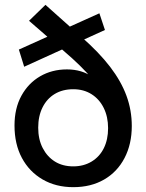

<svg xmlns="http://www.w3.org/2000/svg" viewBox="-20 -764 605 794"><path d="M283 10Q211 10 156 -22Q101 -54 70.5 -111Q40 -168 40 -245Q40 -316 68.5 -368Q97 -420 146 -448.5Q195 -477 257 -477Q319 -477 363.5 -445Q408 -413 435 -351L420 -332Q404 -386 361.5 -437.5Q319 -489 244 -553L100 -678L168 -744L317 -611Q390 -547 435.5 -487.5Q481 -428 503 -368Q525 -308 525 -243Q525 -168 495 -110.5Q465 -53 410.5 -21.5Q356 10 283 10ZM283 -76Q326 -76 359 -96Q392 -116 409.5 -151.5Q427 -187 427 -234Q427 -281 409 -317.5Q391 -354 358.5 -374.5Q326 -395 283 -395Q239 -395 206.5 -375.5Q174 -356 156 -320Q138 -284 138 -236Q138 -188 156.5 -152Q175 -116 207 -96Q239 -76 283 -76ZM80 -488 58 -559 391 -709 414 -640Z"/></svg>

Font: SUSE Thin Medium
Style: Regular
Weight: 500
Version: Version 1.000